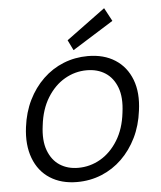

<svg xmlns="http://www.w3.org/2000/svg" viewBox="-53 -776 699 834"><g transform="rotate(-5 296.5 -359.0)"><path d="M250 12Q181 12 132 -19.5Q83 -51 61 -109.5Q39 -168 49 -245Q57 -309 82.5 -361Q108 -413 147.5 -451Q187 -489 237 -509Q287 -529 343 -529Q413 -529 462 -497.5Q511 -466 533 -408.5Q555 -351 544 -273Q536 -209 510.5 -157Q485 -105 446 -67Q407 -29 357 -8.5Q307 12 250 12ZM260 -49Q312 -49 357 -75Q402 -101 433 -151Q464 -201 472 -271Q481 -337 464.5 -380.5Q448 -424 414 -446Q380 -468 333 -468Q282 -468 237 -442Q192 -416 161 -366Q130 -316 122 -246Q113 -181 129.5 -137Q146 -93 180 -71Q214 -49 260 -49ZM284 -560 262 -605 432 -730 463 -672Z"/></g></svg>

Font: DM Sans 11pt Light
Style: Italic
Weight: 300
Italic angle: -10°
Version: Version 4.004;gftools[0.9.30]